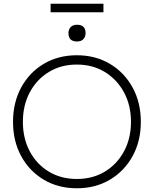

<svg xmlns="http://www.w3.org/2000/svg" viewBox="-20 -1002 827 1032"><path d="M393 10Q293 10 215.5 -36Q138 -82 94 -162.5Q50 -243 50 -347Q50 -451 94 -532Q138 -613 215.5 -659Q293 -705 393 -705Q493 -705 570.5 -659Q648 -613 692.5 -532Q737 -451 737 -347Q737 -243 692.5 -162.5Q648 -82 570.5 -36Q493 10 393 10ZM393 -40Q478 -40 543.5 -79.5Q609 -119 646.5 -188.5Q684 -258 684 -347Q684 -436 646.5 -505.5Q609 -575 543.5 -615Q478 -655 393 -655Q308 -655 242.5 -615Q177 -575 140 -505.5Q103 -436 103 -347Q103 -258 140 -188.5Q177 -119 242.5 -79.5Q308 -40 393 -40ZM394 -779Q348 -779 348 -824Q348 -844 360 -856.5Q372 -869 394 -869Q440 -869 440 -824Q440 -804 428 -791.5Q416 -779 394 -779ZM252 -936V-982H536V-936Z"/></svg>

Font: Lexend ExtraLight
Style: Regular
Weight: 200
Designer: Bonnie Shaver-Troup, Thomas Jockin
Foundry: Lexend
Version: Version 1.007; ttfautohint (v1.8.3)